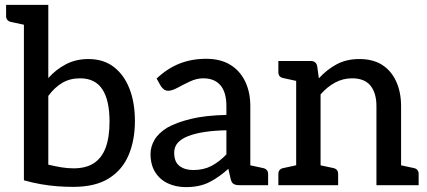

<svg xmlns="http://www.w3.org/2000/svg" viewBox="-20 -759 1751 787"><path d="M280 7Q248 7 215 4.5Q182 2 147.5 -4Q113 -10 78 -20V-739H178V-439Q209 -474 250 -495.5Q291 -517 342 -517Q404 -517 446 -485Q488 -453 510.5 -396Q533 -339 533 -263Q533 -185 507.5 -124Q482 -63 426.5 -28Q371 7 280 7ZM282 -69Q332 -69 364.5 -90Q397 -111 413 -153.5Q429 -196 429 -261Q429 -348 399.5 -393Q370 -438 308 -438Q267 -438 235.5 -419.5Q204 -401 178 -366V-84Q208 -77 232.5 -73Q257 -69 282 -69ZM107 -739 95 -654 25 -669Q16 -671 10.5 -677Q5 -683 5 -693V-739Z M742 8Q701 8 668 -7.5Q635 -23 616 -53.5Q597 -84 597 -128Q597 -158 613.5 -186Q630 -214 666 -236Q703 -257 762 -271.5Q821 -286 908 -288V-324Q908 -381 883.5 -409.5Q859 -438 813 -438Q786 -438 758.5 -425Q731 -412 708 -399.5Q685 -387 670 -387Q659 -387 652 -392.5Q645 -398 640 -405L622 -437Q665 -478 715 -498Q765 -518 825 -518Q883 -518 923 -494Q963 -470 984.5 -426Q1006 -382 1006 -324V0H961Q947 0 938.5 -4.5Q930 -9 926 -23L916 -67Q876 -31 836.5 -11.5Q797 8 742 8ZM772 -62Q814 -62 846 -78.5Q878 -95 908 -126V-225Q858 -224 818.5 -218Q779 -212 751 -201Q723 -190 708.5 -173.5Q694 -157 694 -133Q694 -95 716 -78.5Q738 -62 772 -62ZM977 0 989 -85 1059 -70Q1068 -68 1073.5 -62Q1079 -56 1079 -46V0Z M1194 0V-509H1254Q1275 -509 1280 -489L1287 -438Q1320 -474 1360 -495.5Q1400 -517 1453 -517Q1509 -517 1546.5 -493Q1584 -469 1604 -425Q1624 -381 1624 -324V0H1523V-324Q1523 -378 1498.5 -408Q1474 -438 1423 -438Q1386 -438 1353.5 -420.5Q1321 -403 1294 -372V0ZM1121 0V-46Q1121 -56 1126 -62Q1131 -68 1141 -70L1210 -85L1222 0ZM1265 0 1277 -85 1347 -70Q1356 -68 1361 -62Q1366 -56 1366 -46V0ZM1595 0 1607 -85 1677 -70Q1686 -68 1691 -62Q1696 -56 1696 -46V0ZM1222 -509 1210 -424 1141 -439Q1131 -441 1126 -447Q1121 -453 1121 -463V-509Z"/></svg>

Font: Aleo Medium
Style: Regular
Weight: 500
Designer: Alessio Laiso
Foundry: Alessio Laiso
Version: Version 2.001;gftools[0.9.29]